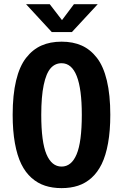

<svg xmlns="http://www.w3.org/2000/svg" viewBox="-20 -910 610 940"><path d="M458.5 -889.5 332 -753H233.5L107.5 -889.5H223.5L283.5 -811.5L342 -889.5ZM42 -348Q42 -445.5 58.8 -515.5Q75.5 -585.5 107.8 -626.8Q140 -668 182.8 -687Q225.5 -706 281.5 -706Q337.5 -706 380 -687Q422.5 -668 454.5 -626.8Q486.5 -585.5 503.2 -515.5Q520 -445.5 520 -348Q520 -269.5 509 -208.8Q498 -148 477.8 -106.8Q457.5 -65.5 427.8 -39Q398 -12.5 362 -0.8Q326 11 281.5 11Q237 11 200.8 -0.8Q164.5 -12.5 134.5 -39Q104.5 -65.5 84.2 -106.8Q64 -148 53 -208.8Q42 -269.5 42 -348ZM380.5 -348Q380.5 -600.5 281.5 -600.5Q249.5 -600.5 227.8 -575.8Q206 -551 194 -494Q182 -437 182 -348Q182 -215 207.5 -154.8Q233 -94.5 281.5 -94.5Q330 -94.5 355.2 -154.8Q380.5 -215 380.5 -348Z"/></svg>

Font: League Mono Narrow SemiBold
Style: Regular
Weight: 600
Width: 3
Designer: Tyler Finck
Foundry: The League of Moveable Type / Tyler Finck
Version: Version 2.210